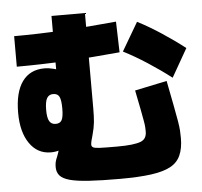

<svg xmlns="http://www.w3.org/2000/svg" viewBox="-56 -869 994 947"><g transform="rotate(-5 441.0 -395.0)"><path d="M188.9 -65.6Q188.9 -78.9 191.1 -89.4Q193.3 -100 201.1 -117.8Q208.9 -137.8 212.2 -152.2Q215.6 -166.7 214.4 -171.1L245.6 -164.4Q232.2 -152.2 213.3 -146.1Q194.4 -140 172.2 -140Q105.6 -140 66.7 -196.7Q27.8 -253.3 27.8 -347.8Q27.8 -450 66.1 -502.8Q104.4 -555.6 175.6 -555.6Q197.8 -555.6 223.3 -548.9Q248.9 -542.2 282.2 -530L233.3 -493.3V-810H398.9V-336.7Q398.9 -296.7 396.1 -268.9Q393.3 -241.1 383.3 -205.6Q378.9 -192.2 376.1 -179.4Q373.3 -166.7 373.3 -160Q373.3 -152.2 380.6 -147.2Q387.8 -142.2 414.4 -141.1Q441.1 -140 500 -140Q542.2 -140 571.1 -143.3Q600 -146.7 616.1 -152.8Q632.2 -158.9 639.4 -171.1Q646.7 -183.3 646.7 -201.1Q646.7 -211.1 646.1 -222.8Q645.6 -234.4 641.7 -255.6Q637.8 -276.7 631.1 -312.8Q624.4 -348.9 612.2 -407.8L771.1 -441.1Q785.6 -366.7 795 -318.3Q804.4 -270 809.4 -240Q814.4 -210 815.6 -191.1Q816.7 -172.2 816.7 -154.4Q816.7 -103.3 801.1 -68.9Q785.6 -34.4 750.6 -15.6Q715.6 3.3 654.4 11.7Q593.3 20 500 20Q407.8 20 347.2 16.1Q286.7 12.2 252.2 2.8Q217.8 -6.7 203.3 -23.3Q188.9 -40 188.9 -65.6ZM246.7 -350Q246.7 -392.2 238.3 -408.9Q230 -425.6 207.8 -425.6Q186.7 -425.6 176.7 -408.3Q166.7 -391.1 166.7 -350Q166.7 -311.1 176.7 -294.4Q186.7 -277.8 207.8 -277.8Q230 -277.8 238.3 -293.9Q246.7 -310 246.7 -350ZM802.2 -454.4Q748.9 -495.6 687.2 -535.6Q625.6 -575.6 568.9 -604.4L651.1 -744.4Q705.6 -716.7 766.7 -676.7Q827.8 -636.7 882.2 -594.4ZM41.1 -726.7Q157.8 -726.7 284.4 -733.9Q411.1 -741.1 547.8 -754.4L552.2 -602.2Q413.3 -588.9 285.6 -582.2Q157.8 -575.6 41.1 -575.6Z"/></g></svg>

Font: Paperlogy 9 Black
Style: Regular
Weight: 900
Designer: redesigned by Lee Juim, glyphs from Gmarket Sans & Montserrat
Foundry: PT&
Version: Version 1.001